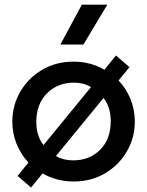

<svg xmlns="http://www.w3.org/2000/svg" viewBox="-20 -780 644 841"><path d="M116 41.5 57 -9.5 104.5 -68Q71.5 -103.5 52.8 -149.5Q34 -195.5 34 -247.5Q34 -318 68.5 -377.8Q103 -437.5 163.8 -473.8Q224.5 -510 302 -510Q340 -510 374.2 -500.8Q408.5 -491.5 437.5 -474.5L488 -537L547 -486L499.5 -427.5Q533 -392 551.8 -345.8Q570.5 -299.5 570.5 -247.5Q570.5 -177 536 -117.2Q501.5 -57.5 440.8 -21.2Q380 15 302 15Q264 15 229.8 5.8Q195.5 -3.5 166.5 -20.5ZM170.5 -144.5 378.5 -398.5Q346.5 -418 304.5 -418Q232.5 -418 185.8 -371.2Q139 -324.5 139 -245.5Q139 -185 170.5 -144.5ZM300 -77.5Q372 -77.5 418.5 -123.8Q465 -170 465 -249.5Q465 -310.5 433.5 -351L225 -96.5Q258 -77.5 300 -77.5ZM244.5 -585 338.5 -759.5H450L345.5 -585Z"/></svg>

Font: Geologica
Style: Regular
Weight: 400
Designer: Sindre Bremnes, Frode Helland
Foundry: Monokrom Skriftforlag AS
Version: Version 1.010; ttfautohint (v1.8.4.7-5d5b);gftools[0.9.28]